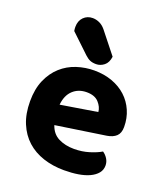

<svg xmlns="http://www.w3.org/2000/svg" viewBox="-138 -831 818 942"><g transform="rotate(20 271.5 -360.0)"><path d="M186 -177Q200 -135 235 -117.5Q270 -100 316 -100Q358 -100 395 -111.5Q432 -123 455 -137Q470 -127 480 -111Q490 -95 490 -76Q490 -53 476 -36Q462 -19 437.5 -7.5Q413 4 379.5 9.5Q346 15 306 15Q247 15 197 -1.5Q147 -18 111 -50.5Q75 -83 54.5 -132Q34 -181 34 -247Q34 -311 54.5 -358Q75 -405 109.5 -436Q144 -467 188.5 -481.5Q233 -496 280 -496Q331 -496 373.5 -480.5Q416 -465 446.5 -437Q477 -409 494 -370Q511 -331 511 -285Q511 -253 494 -237Q477 -221 446 -216ZM176 -280 367 -311Q365 -337 344 -360Q323 -383 281 -383Q238 -383 209.5 -356.5Q181 -330 176 -280ZM120 -644Q119 -648 118.5 -654.5Q118 -661 118 -665Q118 -697 137 -716Q156 -735 184 -735Q202 -735 219.5 -727Q237 -719 251 -702L340 -590Q336 -558 317 -543Q298 -528 276 -528Q257 -528 244 -533.5Q231 -539 217 -552Z"/></g></svg>

Font: Baloo 2 Latin
Style: Bold
Weight: 400
Designer: Sarang Kulkarni and Ek Type
Foundry: Ek Type
Version: Version 1.001